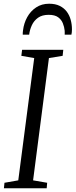

<svg xmlns="http://www.w3.org/2000/svg" viewBox="-20 -1010 406 1030"><path d="M1 0 4 -29.5 78 -42.5 163.5 -698.5 94.5 -710.5 98.5 -743H319.5L316 -710.5L242.5 -698.5L157.5 -42.5L233 -29.5L230.5 0ZM243.5 -990Q277 -990 300.2 -978.5Q323.5 -967 338 -947.8Q352.5 -928.5 359.2 -903.8Q366 -879 366 -852.5Q366 -843.5 365.2 -836.8Q364.5 -830 363 -824H327Q327 -828 327.2 -832.5Q327.5 -837 327 -845Q325 -865.5 317.2 -885Q309.5 -904.5 291.8 -917.5Q274 -930.5 241 -930.5Q206 -930.5 184 -914.8Q162 -899 150.8 -874.5Q139.5 -850 136.5 -824H102Q102 -830 102.2 -835Q102.5 -840 103.5 -847Q108 -885.5 126 -918Q144 -950.5 173.8 -970.2Q203.5 -990 243.5 -990Z"/></svg>

Font: Merriweather 60pt Light
Style: Italic
Weight: 300
Italic angle: -7.8°
Version: Version 2.101